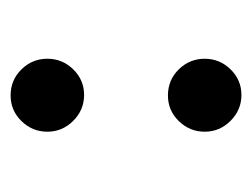

<svg xmlns="http://www.w3.org/2000/svg" viewBox="-78 -396 486 371"><g transform="rotate(90 165.5 -210.0)"><path d="M234 -362Q234 -333 213.5 -312Q193 -291 164 -291Q134 -291 113.5 -312Q93 -333 93 -362Q93 -391 113.5 -412Q134 -433 163 -433Q192 -433 213 -412Q234 -391 234 -362ZM234 -58Q234 -29 213.5 -8Q193 13 164 13Q134 13 113.5 -8Q93 -29 93 -58Q93 -87 113.5 -108Q134 -129 163 -129Q192 -129 213 -108Q234 -87 234 -58Z"/></g></svg>

Font: Rosario SemiBold
Style: Regular
Weight: 600
Designer: Hector Gatti
Foundry: Omnibus Type
Version: Version 1.101; ttfautohint (v1.8.1.43-b0c9)